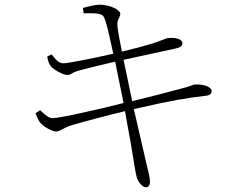

<svg xmlns="http://www.w3.org/2000/svg" viewBox="-20 -765 1040 822"><path d="M132 -280C140 -261 145 -248 152 -240C169 -220 205 -202 219 -202C239 -202 248 -217 287 -229C344 -246 444 -272 515 -289L541 -145C551 -88 560 -23 565 -7C570 13 590 37 605 37C618 37 622 24 622 14C622 -8 615 -29 606 -68L553 -298C723 -337 778 -345 861 -355C881 -357 886 -366 886 -375C886 -393 852 -406 813 -403C804 -402 801 -398 772 -390C743 -382 622 -350 546 -332L509 -509L726 -556C745 -560 761 -565 761 -579C761 -600 726 -605 699 -602C689 -601 677 -593 636 -580C595 -567 547 -555 502 -544C493 -591 487 -616 483 -652C479 -684 495 -688 495 -705C495 -724 449 -745 405 -745C392 -745 358 -738 335 -731L338 -708C363 -708 412 -712 423 -695C436 -675 451 -597 465 -535C385 -517 273 -494 251 -494C229 -494 215 -515 201 -532L182 -523C186 -503 189 -492 198 -481C210 -466 251 -444 268 -444C284 -444 285 -453 312 -461C354 -473 413 -487 473 -501L509 -324C417 -300 235 -259 205 -259C191 -259 176 -270 152 -293Z"/></svg>

Font: Noto Serif CJK SC ExtraLight
Style: Regular
Weight: 200
Designer: Ryoko NISHIZUKA 西塚涼子 (kana & ideographs); Frank Grießhammer (Latin, Greek & Cyrillic); Wenlong ZHANG 张文龙 (bopomofo); San
Foundry: Adobe
Version: Version 2.001;hotconv 1.1.0;makeotfexe 2.6.0